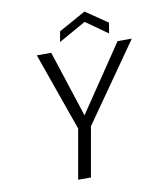

<svg xmlns="http://www.w3.org/2000/svg" viewBox="-95 -961 855 1035"><g transform="rotate(-10 332.5 -443.5)"><path d="M430 -832 281 -748 291 -805 439 -887 559 -805 549 -748ZM665 -699 366 -272 318 0H248L296 -272L145 -699H224L342 -336L587 -699Z"/></g></svg>

Font: Fz Poppins Light
Style: Italic
Weight: 300
Italic angle: -10°
Designer: Ninad Kale (Devanagari), Jonny Pinhorn (Latin)
Foundry: Indian Type Foundry
Version: Vit hóa bi Vntype.Com & FontZin.Com